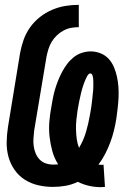

<svg xmlns="http://www.w3.org/2000/svg" viewBox="-20 -763 540 792"><path d="M396 9Q371 9 347 3.5Q323 -2 301 -13Q276 -1 250 3.5Q224 8 198 8Q167 8 137 1Q107 -6 82 -22Q57 -38 40 -62.5Q23 -87 15 -116Q7 -145 7.5 -176.5Q8 -208 13 -240L63 -545Q68 -572 77.5 -599Q87 -626 104 -650Q121 -674 144.5 -692.5Q168 -711 195 -722.5Q222 -734 249.5 -738.5Q277 -743 305 -743V-651Q289 -651 273 -648Q257 -645 242 -637Q227 -629 214.5 -617Q202 -605 193.5 -591Q185 -577 180 -561Q175 -545 172 -530L121 -225Q119 -208 118 -192Q117 -176 119 -160.5Q121 -145 127 -130.5Q133 -116 143.5 -105Q154 -94 169 -89Q184 -84 200 -84Q205 -84 210 -84.5Q215 -85 220 -85Q204 -110 196 -139Q188 -168 184.5 -198.5Q181 -229 183.5 -260.5Q186 -292 192 -323Q195 -341 198.5 -359.5Q202 -378 207.5 -396Q213 -414 220 -431.5Q227 -449 236 -466Q245 -483 256.5 -498.5Q268 -514 283.5 -526.5Q299 -539 317.5 -545Q336 -551 354 -551Q375 -551 395 -543Q415 -535 428.5 -520Q442 -505 450 -486Q458 -467 462.5 -446.5Q467 -426 468.5 -404.5Q470 -383 469 -361Q468 -339 465.5 -317.5Q463 -296 460 -274Q456 -249 450 -224.5Q444 -200 435 -176Q426 -152 414 -128.5Q402 -105 386 -84Q389 -84 392.5 -83.5Q396 -83 399 -83Q401 -83 403 -83Q405 -83 407 -84L413 8Q409 8 404.5 8.5Q400 9 396 9ZM306 -153Q325 -185 335 -219.5Q345 -254 351 -289Q352 -296 353.5 -303.5Q355 -311 356 -318.5Q357 -326 358 -333.5Q359 -341 360 -348.5Q361 -356 361.5 -363.5Q362 -371 363 -378.5Q364 -386 364.5 -393Q365 -400 365 -407.5Q365 -415 365 -422.5Q365 -430 364.5 -437Q364 -444 361.5 -452Q359 -460 352 -460Q348 -460 345 -456.5Q342 -453 340 -450Q331 -433 325 -415.5Q319 -398 314.5 -380Q310 -362 306.5 -344Q303 -326 300 -308Q297 -288 295 -268Q293 -248 293.5 -228.5Q294 -209 296.5 -190Q299 -171 306 -153Z"/></svg>

Font: Iosevka Slab Heavy Oblique
Style: Regular
Weight: 900
Italic angle: -9°
Monospace: yes
Designer: Belleve Invis
Foundry: Belleve Invis
Version: Version 11.1.1; ttfautohint (v1.8.3)